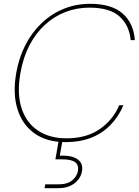

<svg xmlns="http://www.w3.org/2000/svg" viewBox="-20 -732 726 1005"><path d="M324 12Q225 12 161 -33.5Q97 -79 71.5 -160.5Q46 -242 65 -350Q79 -431 113.5 -497.5Q148 -564 199 -612Q250 -660 314 -686Q378 -712 452 -712Q563 -712 621 -662Q679 -612 686 -522H664Q657 -599 606 -645.5Q555 -692 448 -692Q381 -692 322 -669Q263 -646 215 -602Q167 -558 134 -494.5Q101 -431 87 -350Q68 -243 92.5 -166.5Q117 -90 178 -49Q239 -8 328 -8Q433 -8 502.5 -56.5Q572 -105 604 -181H626Q600 -120 557 -76.5Q514 -33 456 -10.5Q398 12 324 12ZM213 253 217 233H285Q333 233 358 212Q383 191 388 163Q393 133 374 117.5Q355 102 303 102H270L289 -7H309L293 83Q338 81 365 91Q392 101 403 120Q414 139 409 165Q405 189 389 209Q373 229 347 241Q321 253 285 253Z"/></svg>

Font: DM Sans 17pt Thin
Style: Italic
Weight: 250
Italic angle: -10°
Version: Version 4.004;gftools[0.9.30]